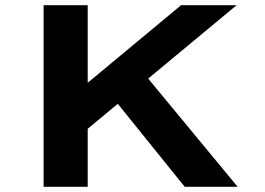

<svg xmlns="http://www.w3.org/2000/svg" viewBox="-20 -720 1023 740"><path d="M263 -178 223 -322 678 -700H892ZM148 0V-700H318V0ZM692 0 404 -357 509 -468 896 0Z"/></svg>

Font: Lexend Peta
Style: Bold
Weight: 700
Designer: Bonnie Shaver-Troup, Thomas Jockin
Foundry: Lexend
Version: Version 1.007